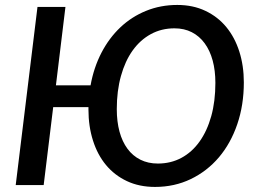

<svg xmlns="http://www.w3.org/2000/svg" viewBox="-20 -748 1038 776"><path d="M618 -87Q670.5 -87 713.2 -110Q756 -133 786.5 -175.8Q817 -218.5 833.8 -278.5Q850.5 -338.5 850.5 -413Q850.5 -463 839.5 -503.5Q828.5 -544 807.2 -573Q786 -602 755.2 -617.8Q724.5 -633.5 685 -633.5Q632.5 -633.5 589.5 -610Q546.5 -586.5 516 -543.8Q485.5 -501 468.8 -440.8Q452 -380.5 452 -307Q452 -256.5 463 -216Q474 -175.5 495.2 -146.8Q516.5 -118 547.5 -102.5Q578.5 -87 618 -87ZM346 -403Q359 -475 390 -534.8Q421 -594.5 466.5 -637.5Q512 -680.5 570.5 -704.2Q629 -728 696.5 -728Q760 -728 810 -704.2Q860 -680.5 894.5 -638.8Q929 -597 947.2 -539.8Q965.5 -482.5 965.5 -415Q965.5 -323.5 939 -246Q912.5 -168.5 864.8 -112.2Q817 -56 751 -24.2Q685 7.5 606.5 7.5Q543 7.5 493 -16Q443 -39.5 408.5 -81Q374 -122.5 355.8 -180Q337.5 -237.5 337.5 -305V-315H195L156.5 0H43.5L131.5 -720H244.5L206 -403Z"/></svg>

Font: Lato SemiBold
Style: Italic
Weight: 600
Italic angle: -7°
Designer: Lukasz Dziedzic with Adam Twardoch and Botio Nikoltchev
Foundry: tyPoland Lukasz Dziedzic
Version: Version 2.015; 2015-08-06; http://www.latofonts.com/